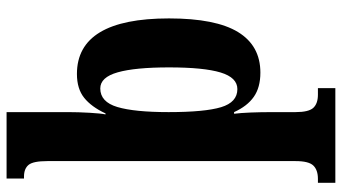

<svg xmlns="http://www.w3.org/2000/svg" viewBox="-248 -552 1040 584"><g transform="rotate(-90 272.0 -260.0)"><path d="M8 187H20Q47 187 60.5 173Q74 159 74 119V-636Q74 -679 62.5 -693Q51 -707 27 -707H21V-760H223V-573Q223 -542 221 -507.5Q219 -473 216 -459H219Q239 -502 266.5 -524Q294 -546 339 -546Q508 -546 508 -266Q508 -124 466.5 -56Q425 12 343 12Q298 12 269.5 -8Q241 -28 223 -68H218Q223 -28 223 53V119Q223 159 236 173Q249 187 276 187H296V240H8ZM359 -266Q359 -369 344 -422Q329 -475 295 -475Q254 -475 238.5 -423Q223 -371 223 -267Q223 -157 238 -107.5Q253 -58 293 -58Q328 -58 343.5 -109Q359 -160 359 -266Z"/></g></svg>

Font: Noto Serif CondExtraBold
Style: Regular
Weight: 800
Width: 3
Designer: Monotype Design Team
Foundry: Monotype Imaging Inc.
Version: Version 1.001